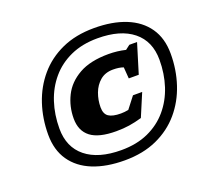

<svg xmlns="http://www.w3.org/2000/svg" viewBox="-125 -878 1142 1049"><g transform="rotate(-20 446.0 -353.5)"><path d="M518.5 -722Q624.5 -722 702.2 -690.8Q780 -659.5 822.5 -598.2Q865 -537 865 -447Q865 -354 837.2 -270.5Q809.5 -187 754.8 -122.8Q700 -58.5 619 -21.8Q538 15 431 15Q325 15 247.2 -16.2Q169.5 -47.5 127 -109Q84.5 -170.5 84.5 -260Q84.5 -353 112.2 -436.5Q140 -520 194.8 -584.2Q249.5 -648.5 330.5 -685.2Q411.5 -722 518.5 -722ZM432.5 -44Q522 -44 589.8 -74.8Q657.5 -105.5 703.5 -159.8Q749.5 -214 772.8 -285Q796 -356 796 -437Q796 -545 723 -604Q650 -663 517 -663Q428 -663 360 -632.2Q292 -601.5 246 -547.2Q200 -493 176.8 -422Q153.5 -351 153.5 -270Q153.5 -162 226.5 -103Q299.5 -44 432.5 -44ZM498 -233Q518.5 -233 542 -237.5L593.5 -304H647L591.5 -172.5Q552 -161 517.5 -155.8Q483 -150.5 441.5 -150.5Q340 -150.5 292.8 -187Q245.5 -223.5 245.5 -295Q245.5 -365 275.8 -425.8Q306 -486.5 372 -524Q438 -561.5 544.5 -561.5Q595 -561.5 643 -550L669 -570H714L661.5 -398.5H603.5L598.5 -464.5Q574 -473.5 538.5 -473.5Q493 -473.5 463.2 -448.2Q433.5 -423 419 -383.8Q404.5 -344.5 404.5 -302.5Q404.5 -264 427.2 -248.5Q450 -233 498 -233Z"/></g></svg>

Font: Newsreader Caption ExtraBold
Style: Italic
Weight: 800
Italic angle: -17°
Designer: Hugues Gentile
Foundry: Production Type
Version: Version 1.001